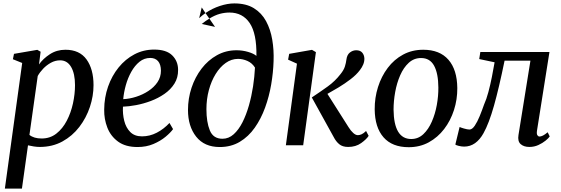

<svg xmlns="http://www.w3.org/2000/svg" viewBox="-20 -851 3288 1125"><path d="M8.5 254 110 -482 55.5 -504 62 -535.5 198.5 -559 218 -548 208.5 -473.5Q232.5 -507.5 272.5 -533.5Q312.5 -559.5 363.5 -559.5Q446 -559.5 487 -502.8Q528 -446 528 -352Q528 -288.5 506.8 -224.5Q485.5 -160.5 444.8 -107.2Q404 -54 345.5 -22Q287 10 213 10Q196.5 10 178.5 7.2Q160.5 4.5 144 0.5L108.5 254ZM152.5 -60.5Q178.5 -39.5 224 -39.5Q273.5 -39.5 310.2 -68.2Q347 -97 371.2 -143.5Q395.5 -190 407.5 -245Q419.5 -300 419.5 -352Q419.5 -419.5 396.8 -458.5Q374 -497.5 332.5 -497.5Q304 -497.5 278.5 -483.5Q253 -469.5 233 -448.5Q213 -427.5 201 -405.5Z M994 -94.5Q979.5 -74 950 -49.5Q920.5 -25 878.8 -7.2Q837 10.5 786 10.5Q715.5 10.5 672 -21.2Q628.5 -53 609 -103.2Q589.5 -153.5 590.5 -208.5Q591 -280 613.2 -343.5Q635.5 -407 675 -455.8Q714.5 -504.5 767.5 -532.5Q820.5 -560.5 883 -560.5Q955 -560.5 989.2 -526.5Q1023.5 -492.5 1023.5 -441.5Q1024 -396 1002 -361Q980 -326 943.5 -300.8Q907 -275.5 863.5 -259.2Q820 -243 777.2 -235Q734.5 -227 700.5 -226Q698 -183 708 -143Q718 -103 743.2 -77.5Q768.5 -52 812 -52Q857.5 -52 898.8 -73.5Q940 -95 973 -130.5ZM860.5 -511.5Q825 -511.5 797.2 -489Q769.5 -466.5 749.2 -430.2Q729 -394 717.2 -351.8Q705.5 -309.5 702 -270Q738.5 -271.5 777.2 -283.8Q816 -296 849.2 -317.8Q882.5 -339.5 902.8 -369.5Q923 -399.5 923 -437Q922.5 -474 906 -492.8Q889.5 -511.5 860.5 -511.5Z M1267.5 10.5Q1177.5 10.5 1129.5 -50.2Q1081.5 -111 1081.5 -206.5Q1081.5 -274 1102.2 -336.5Q1123 -399 1161 -448.8Q1199 -498.5 1251.2 -527.5Q1303.5 -556.5 1366 -556.5Q1400.5 -556.5 1433.2 -547Q1466 -537.5 1482.5 -523.5Q1484.5 -654.5 1443 -716Q1401.5 -777.5 1324.5 -777.5Q1296.5 -777.5 1267.8 -769.8Q1239 -762 1206.5 -742L1240 -693.5L1162 -710.5Q1185 -729 1206.5 -742L1184 -774.5Q1223.5 -801.5 1268.5 -816.2Q1313.5 -831 1353 -831Q1422 -831 1467.5 -803Q1513 -775 1539 -727Q1565 -679 1575.2 -618.5Q1585.5 -558 1583 -492.5Q1581 -426.5 1569 -356Q1557 -285.5 1533.2 -220.2Q1509.5 -155 1472.8 -102.8Q1436 -50.5 1385 -20Q1334 10.5 1267.5 10.5ZM1162 -807.5 1184 -774.5Q1164 -760.5 1147 -744.5ZM1283.5 -38Q1320 -38 1349.2 -64.2Q1378.5 -90.5 1400.8 -134.5Q1423 -178.5 1438.5 -233Q1454 -287.5 1462.8 -345Q1471.5 -402.5 1474 -455Q1457.5 -481.5 1430 -493.8Q1402.5 -506 1375 -506Q1336 -506 1302.5 -482.2Q1269 -458.5 1243.5 -417.2Q1218 -376 1203.8 -323Q1189.5 -270 1189.5 -211.5Q1189.5 -135.5 1209.5 -86.8Q1229.5 -38 1283.5 -38Z M1655 0 1720 -478 1668 -501.5 1674.5 -535.5 1808 -559 1831 -545.5 1756.5 0ZM2020 10Q1987 10 1967.8 -6Q1948.5 -22 1935.5 -47.5L1807 -280Q1857.5 -313.5 1900.5 -344.5Q1943.5 -375.5 1975 -416.5Q1994.5 -440.5 2001 -461.8Q2007.5 -483 2009.5 -500.5Q2013 -530 2030 -543.2Q2047 -556.5 2067 -556.5Q2090.5 -556.5 2102.2 -542.8Q2114 -529 2115 -509Q2115.5 -491 2108.5 -473.8Q2101.5 -456.5 2089 -440.5Q2068.5 -413 2034.5 -387Q2000.5 -361 1963.8 -338.8Q1927 -316.5 1898.5 -301L2022.5 -105.5Q2035.5 -84.5 2049.8 -71.8Q2064 -59 2077 -59Q2086.5 -59 2098.2 -64Q2110 -69 2125 -83.5L2140 -55Q2127.5 -35 2096 -12.5Q2064.5 10 2020 10Z M2460 -559.5Q2556.5 -559.5 2607.5 -501Q2658.5 -442.5 2659.5 -335Q2660 -268.5 2640 -206.2Q2620 -144 2582.5 -95Q2545 -46 2492.5 -17.2Q2440 11.5 2375 11.5Q2278 11.5 2227.2 -46.5Q2176.5 -104.5 2175.5 -210Q2175 -278 2194.8 -340.8Q2214.5 -403.5 2251.8 -453Q2289 -502.5 2341.8 -531Q2394.5 -559.5 2460 -559.5ZM2447 -511Q2405.5 -511 2375 -483Q2344.5 -455 2324.8 -409.8Q2305 -364.5 2295.5 -311.5Q2286 -258.5 2286 -208.5Q2288 -36.5 2389.5 -36.5Q2430.5 -36.5 2460.5 -64.8Q2490.5 -93 2510.2 -138.2Q2530 -183.5 2539.5 -236.2Q2549 -289 2548.5 -338.5Q2548 -421 2523.5 -466Q2499 -511 2447 -511Z M3126.5 -86Q3123.5 -66 3128.8 -58.5Q3134 -51 3141 -51Q3150 -51 3161.5 -56.8Q3173 -62.5 3189 -76L3201 -51.5Q3194.5 -41.5 3176.8 -27Q3159 -12.5 3134.5 -1.2Q3110 10 3082 10Q3049 10 3030.5 -6.8Q3012 -23.5 3018 -60L3088 -495.5H2936.5Q2904 -336.5 2874.5 -232Q2845 -127.5 2813 -70.5Q2792 -32.5 2763.5 -12.2Q2735 8 2699.5 8Q2685 8 2668 3.8Q2651 -0.5 2648 -4L2673 -107Q2678 -104 2698.5 -98Q2719 -92 2731 -92Q2746.5 -92 2761.8 -114.5Q2777 -137 2790.8 -170.8Q2804.5 -204.5 2816.5 -239Q2830 -268.5 2841.5 -311.2Q2853 -354 2862.2 -400.5Q2871.5 -447 2878 -486L2788 -505L2794.5 -546.5H3199.5Z"/></svg>

Font: Merriweather Text Regular
Style: Italic
Weight: 400
Italic angle: -7.8°
Designer: Eben Sorkin
Foundry: Eben Sorkin
Version: Version 2.100; ttfautohint (v1.7.19-72a1) -l 8 -r 50 -G 200 